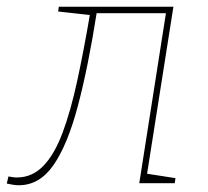

<svg xmlns="http://www.w3.org/2000/svg" viewBox="-60 -542 614 568"><path d="M-40 1 -35 -20Q-29 -19 -23 -18Q-17 -17 -10 -17Q35 -17 68 -51Q101 -85 125 -149Q149 -213 168.5 -303Q188 -393 207 -505L211 -497L112 -508L114 -522H453L374 -21L369 -29L459 -15L457 0H352L432 -510L436 -503H216L227 -510Q201 -344 170.5 -229Q140 -114 98.5 -54Q57 6 -4 6Q-13 6 -22 4.5Q-31 3 -40 1Z"/></svg>

Font: Bitter Thin
Style: Italic
Weight: 100
Italic angle: -9°
Designer: Sol Matas, and Bitter project Authors
Foundry: Sol Matas
Version: Version 2.002